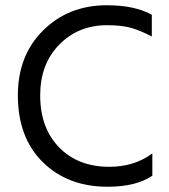

<svg xmlns="http://www.w3.org/2000/svg" viewBox="-20 -703 642 731"><path d="M560 -34Q498 8 390 8Q238 8 143 -85.5Q48 -179 48 -340Q48 -492 144.5 -587.5Q241 -683 387 -683Q492 -683 558 -647V-564Q514 -587 479 -597Q444 -607 387 -607Q278 -607 205.5 -533Q133 -459 133 -340Q133 -216 205 -142Q277 -68 396 -68Q492 -68 560 -119Z"/></svg>

Font: Hind Vadodara
Style: Regular
Weight: 400
Designer: Hitesh Malaviya
Foundry: Indian Type Foundry
Version: Version 1.001;PS 1.0;hotconv 1.0.86;makeotf.lib2.5.63406; tt